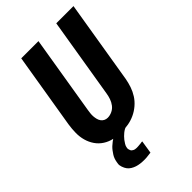

<svg xmlns="http://www.w3.org/2000/svg" viewBox="-279 -835 1159 1159"><g transform="rotate(-45 300.0 -255.5)"><path d="M258 8Q224 8 192.5 1.5Q161 -5 134.5 -22Q108 -39 90.5 -64.5Q73 -90 64.5 -120.5Q56 -151 56.5 -184.5Q57 -218 62 -251L142 -735H289L206 -231Q204 -218 202.5 -205Q201 -192 202 -179.5Q203 -167 206 -155Q209 -143 216 -133Q223 -123 234 -117.5Q245 -112 258 -112Q277 -112 296 -121Q315 -130 327.5 -146.5Q340 -163 346.5 -182Q353 -201 356 -220L441 -735H588L500 -201Q495 -173 485.5 -145Q476 -117 460 -92Q444 -67 420.5 -47Q397 -27 370 -14.5Q343 -2 314.5 3Q286 8 258 8ZM232 224Q216 224 200.5 222Q185 220 171 215.5Q157 211 144 203Q131 195 122.5 183.5Q114 172 108.5 155.5Q103 139 105 128L107 115Q109 103 113 91.5Q117 80 124 69Q131 58 139 47.5Q147 37 156 28.5Q165 20 177.5 10.5Q190 1 197 -3L206 -8H304L303 0Q293 4 283 9.5Q273 15 264.5 22Q256 29 248.5 36.5Q241 44 234 53Q227 62 220.5 73Q214 84 213 90L211 99Q210 105 211.5 110.5Q213 116 215 121Q217 126 221 129.5Q225 133 230 135.5Q235 138 241.5 139Q248 140 252 140H257Q262 140 267.5 139.5Q273 139 278 138.5Q283 138 289 137.5Q295 137 298 136H304L291 219Q284 220 278 220.5Q272 221 265.5 222Q259 223 251.5 223.5Q244 224 239 224Z"/></g></svg>

Font: Iosevka Aile Heavy Oblique
Style: Regular
Weight: 900
Italic angle: -9°
Designer: Belleve Invis
Foundry: Belleve Invis
Version: Version 31.1.0; ttfautohint (v1.8.4)